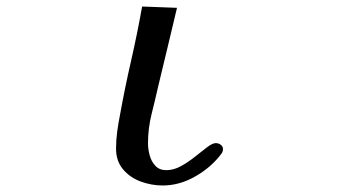

<svg xmlns="http://www.w3.org/2000/svg" viewBox="-20 -565 1040 589"><path d="M664 -108Q664 -100 660 -94.5Q656 -89 651 -83Q620 -46 574 -21Q528 4 479 4Q445 4 412 -8Q379 -20 357.5 -45.5Q336 -71 336 -109Q336 -135 339.5 -161Q343 -187 348 -212Q363 -295 382 -378Q401 -461 416 -545L523 -541Q509 -481 494.5 -421.5Q480 -362 466 -303Q456 -259 445 -215Q434 -171 434 -125Q434 -108 439 -89Q444 -70 456.5 -56.5Q469 -43 490 -43Q513 -43 535.5 -55.5Q558 -68 578.5 -84.5Q599 -101 615.5 -113.5Q632 -126 642 -126Q650 -126 657 -121Q664 -116 664 -108Z"/></svg>

Font: Kaisei Decol Medium
Style: Regular
Weight: 500
Designer: Font-Kai, 金井和夫
Foundry: KAZUO KANAI
Version: Version 5.003